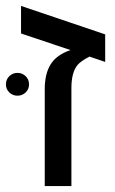

<svg xmlns="http://www.w3.org/2000/svg" viewBox="-46 -628 389 648"><path d="M105 0V-327Q105 -379 125 -411Q145 -443 192 -459L25 -515V-608L309 -512V-419L256 -437Q227 -422 216 -409Q195 -384 195 -331V0ZM-26 -343Q-26 -360 -14.5 -371Q-3 -382 13 -382Q29 -382 40.5 -371Q52 -360 52 -343Q52 -327 40.5 -316Q29 -305 13 -305Q-3 -305 -14.5 -316Q-26 -327 -26 -343Z"/></svg>

Font: Noto Sans Hebrew Droid
Style: Regular
Weight: 400
Designer: Monotype Design Team
Foundry: Monotype Imaging Inc.
Version: Version 1.100